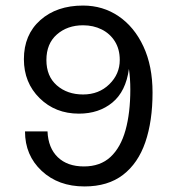

<svg xmlns="http://www.w3.org/2000/svg" viewBox="-20 -659 620 691"><path d="M284 12Q190 12 130 -44Q70 -100 70 -186H151Q153.5 -126.5 188 -93.2Q222.5 -60 282 -60Q341 -60 377.8 -94.2Q414.5 -128.5 431.8 -190.8Q449 -253 449 -337Q449 -377 444 -411Q433 -330 384.5 -290Q336 -250 264 -250Q179 -250 122.5 -305.8Q66 -361.5 66 -446Q66 -534 125 -586.5Q184 -639 279 -639Q350.5 -639 407 -600.5Q463.5 -562 496.2 -491.8Q529 -421.5 529 -326Q529 -223 503 -147.2Q477 -71.5 422.8 -29.8Q368.5 12 284 12ZM279 -319Q336 -319 373.5 -355.8Q411 -392.5 411 -443Q411 -482 393.5 -510Q376 -538 346 -553Q316 -568 279 -568Q222.5 -568 184.8 -535Q147 -502 147 -443Q147 -384.5 184.5 -351.8Q222 -319 279 -319Z"/></svg>

Font: Betina Sans
Style: Regular
Weight: 400
Designer: Jonathan Pinhorn (font) & Cristiano Sobral (main changes)
Version: Version 2.001;April 28, 2021;FontCreator 13.0.0.2655 32-bit;